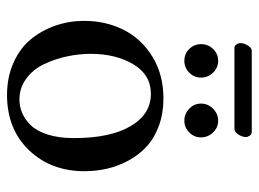

<svg xmlns="http://www.w3.org/2000/svg" viewBox="-116 -618 744 552"><g transform="rotate(90 256.0 -342.0)"><path d="M250 -403.8Q194.8 -403.8 164.8 -353.3Q134.8 -302.7 134.8 -231Q134.8 -197.3 142.1 -162.8Q149.4 -128.4 164.3 -96.9Q179.2 -65.4 205.8 -45.7Q232.4 -25.9 266.1 -25.9Q286.1 -25.9 304.7 -33.7Q323.2 -41.5 340.1 -58.6Q356.9 -75.7 366.9 -107.4Q377 -139.2 377 -182.1Q377 -287.6 342.5 -345.7Q308.1 -403.8 250 -403.8ZM40 -211.9Q40 -274.4 65.9 -325.7Q91.8 -377 143.3 -408.4Q194.8 -439.9 263.2 -439.9Q305.7 -439.9 341.1 -427Q376.5 -414.1 400.4 -392.3Q424.3 -370.6 440.7 -341.1Q457 -311.5 464.6 -279.3Q472.2 -247.1 472.2 -212.9Q472.2 -116.2 411.6 -53.2Q351.1 9.8 252.9 9.8Q201.7 9.8 160.2 -8.8Q118.7 -27.3 93 -58.6Q67.4 -89.8 53.7 -129.2Q40 -168.5 40 -211.9ZM106.9 -547.9Q106.9 -568.4 120.8 -582.8Q134.8 -597.2 154.8 -597.2Q174.8 -597.2 189 -582.5Q203.1 -567.9 203.1 -547.9Q203.1 -528.3 189 -514.2Q174.8 -500 154.8 -500Q134.8 -500 120.8 -514.2Q106.9 -528.3 106.9 -547.9ZM350.1 -644H117.2Q111.3 -644 107.7 -649.7Q104 -655.3 104 -662.1Q104 -671.9 111.1 -682.9Q118.2 -693.8 126 -693.8H359.9Q366.2 -693.8 370.1 -688Q374 -682.1 374 -676.8Q374 -666.5 366.7 -655.3Q359.4 -644 350.1 -644ZM277.8 -547.9Q277.8 -567.9 292.5 -582.5Q307.1 -597.2 327.1 -597.2Q346.7 -597.2 360.8 -582.5Q375 -567.9 375 -547.9Q375 -528.3 360.8 -514.2Q346.7 -500 327.1 -500Q307.1 -500 292.5 -514.2Q277.8 -528.3 277.8 -547.9Z"/></g></svg>

Font: Common Serif News
Style: Regular
Weight: 450
Designer: Philipp H. Poll, Khaled Hosny
Foundry: Stefan Peev, Context Ltd.
Version: Version 1.026